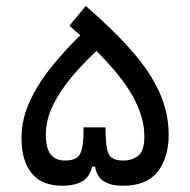

<svg xmlns="http://www.w3.org/2000/svg" viewBox="-20 -609 626 632"><path d="M186 2.4Q117.7 2.4 84.2 -38.6Q50.8 -79.6 50.8 -153.8Q50.8 -217.8 79.3 -278.1Q107.9 -338.4 152.3 -392.6Q196.8 -446.8 244.1 -492.7Q227.1 -508.3 208.5 -524.4L262.2 -589.4Q355.5 -508.8 416 -439Q476.6 -369.1 505.9 -302.7Q535.2 -236.3 535.2 -166Q535.2 -90.8 499.3 -44.2Q463.4 2.4 384.3 2.4Q302.2 2.4 293 -60.5H283.2Q275.4 -26.4 250.2 -12Q225.1 2.4 186 2.4ZM297.4 -441.4Q254.9 -401.9 216.8 -356.7Q178.7 -311.5 154.8 -263.2Q130.9 -214.8 130.9 -164.6Q130.9 -80.6 192.4 -80.6Q217.8 -80.6 231.4 -88.9Q245.1 -97.2 250.2 -120.8Q255.4 -144.5 254.9 -189.9H327.1Q327.6 -145.5 331.8 -121.8Q335.9 -98.1 348.4 -89.4Q360.8 -80.6 385.7 -80.6Q416 -80.6 436 -97.4Q456.1 -114.3 455.1 -164.6Q454.1 -223.6 418.5 -289.6Q382.8 -355.5 297.4 -441.4Z"/></svg>

Font: CaskaydiaMono NF SemiLight
Style: Regular
Weight: 350
Designer: Aaron Bell
Foundry: Saja Typeworks
Version: Version 2111.001; ttfautohint (v1.8.4);Nerd Fonts 3.1.1